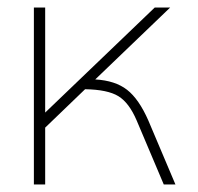

<svg xmlns="http://www.w3.org/2000/svg" viewBox="-20 -490 526 510"><path d="M446 0H415L343 -170Q323 -217 294.5 -234.5Q266 -252 206 -253L100 -151V0H70V-470H100V-191L391 -470H432L233 -279Q286 -276 317.5 -251.5Q349 -227 374 -170Z"/></svg>

Font: KoHo ExtraLight
Style: Regular
Weight: 275
Version: Version 1.000; ttfautohint (v1.6)